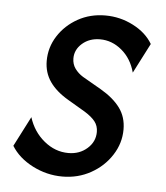

<svg xmlns="http://www.w3.org/2000/svg" viewBox="-40 -459 433 501"><g transform="rotate(5 177.0 -209.0)"><path d="M141 5.6Q100 5.6 62.8 -13.5Q25.7 -32.6 6.9 -63.2L47.2 -141.7Q59 -104.2 87.8 -80.6Q116.7 -56.9 151.4 -56.9Q180.6 -56.9 200.7 -74.7Q220.8 -92.4 220.8 -118.1Q220.8 -134 211.8 -145.5Q202.8 -156.9 184.7 -168.1L138.9 -195.1Q106.9 -213.9 90.6 -237.5Q74.3 -261.1 74.3 -291.7Q74.3 -327.1 93.4 -356.9Q112.5 -386.8 144.8 -404.9Q177.1 -422.9 216.7 -422.9Q255.6 -422.9 289.9 -405.2Q324.3 -387.5 341 -359L300.7 -280.6Q291 -316.7 265.3 -338.2Q239.6 -359.7 208.3 -359.7Q180.6 -359.7 161.8 -343.4Q143.1 -327.1 143.1 -304.2Q143.1 -288.9 151.4 -277.4Q159.7 -266 172.2 -258.3L221.5 -229.9Q254.9 -210.4 272.2 -186.8Q289.6 -163.2 289.6 -130.6Q289.6 -94.4 269.4 -63.2Q249.3 -31.9 215.6 -13.2Q181.9 5.6 141 5.6Z"/></g></svg>

Font: Afacad
Style: Italic
Weight: 400
Italic angle: -14°
Designer: Kristian Moeller
Foundry: Dicotype
Version: Version 1.000